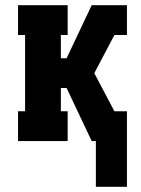

<svg xmlns="http://www.w3.org/2000/svg" viewBox="-20 -540 540 735"><path d="M347 175V0H331L235 -203H213V-114H239V0H49V-114H76V-406H49V-520H239V-406H213V-317H235L331 -520H466V-406H418L341 -260L418 -114H466V175Z"/></svg>

Font: Iosevka Curly Slab Heavy
Style: Regular
Weight: 900
Monospace: yes
Designer: Belleve Invis
Foundry: Belleve Invis
Version: Version 22.1.2; ttfautohint (v1.8.4)